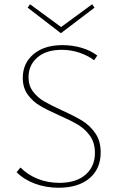

<svg xmlns="http://www.w3.org/2000/svg" viewBox="-20 -875 556 902"><path d="M266 -719 110 -839 121 -855 267 -748 413 -855 424 -839ZM270 -357Q330 -330 366 -308Q402 -286 427.5 -249.5Q453 -213 453 -159Q453 -82 400.5 -37.5Q348 7 255 7Q196 7 144.5 -12Q93 -31 58 -66L76 -88Q111 -53 158 -34.5Q205 -16 259 -16Q338 -16 382 -54.5Q426 -93 426 -157Q426 -204 403 -236.5Q380 -269 346.5 -289Q313 -309 256 -334Q200 -359 166.5 -379Q133 -399 110 -431Q87 -463 87 -509Q87 -578 137.5 -620.5Q188 -663 273 -663Q320 -663 363 -650.5Q406 -638 437 -614L422 -592Q393 -614 353 -627.5Q313 -641 270 -641Q197 -641 155.5 -605Q114 -569 114 -512Q114 -473 135 -445Q156 -417 187 -399Q218 -381 270 -357Z"/></svg>

Font: Ysabeau Infant Extralight
Style: Regular
Weight: 200
Designer: Christian Thalmann (Catharsis Fonts)
Version: Version 0.003